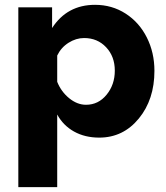

<svg xmlns="http://www.w3.org/2000/svg" viewBox="-20 -555 680 788"><path d="M214.8 -85V212.9H55.2V-524.9H193.8V-439.9Q255.4 -535.2 370.1 -535.2Q439.5 -535.2 495.4 -499.3Q551.3 -463.4 582.5 -401.4Q613.8 -339.4 613.8 -264.2Q613.8 -146.5 549.6 -68.4Q485.4 9.8 387.2 9.8Q328.6 9.8 283.9 -15.1Q239.3 -40 214.8 -85ZM451.2 -265.1Q451.2 -323.2 415.5 -361.1Q379.9 -398.9 325.2 -398.9Q292 -398.9 261.2 -379.4Q230.5 -359.9 214.8 -327.1V-219.2Q231 -178.7 263.9 -151.9Q296.9 -125 333 -125Q383.8 -125 417.5 -166.3Q451.2 -207.5 451.2 -265.1Z"/></svg>

Font: Rawline ExtraBold
Style: Regular
Weight: 800
Designer: Matt McInerney, Pablo Impallari, Rodrigo Fuenzalida
Foundry: Matt McInerney, Pablo Impallari, Rodrigo Fuenzalida
Version: Version 4.020;PS 004.020;hotconv 1.0.88;makeotf.lib2.5.64775